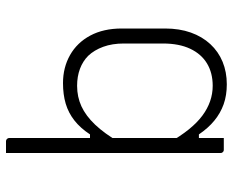

<svg xmlns="http://www.w3.org/2000/svg" viewBox="-88 -488 776 640"><g transform="rotate(90 300.0 -168.0)"><path d="M440 -526Q450 -526 459.5 -526Q469 -526 479 -526Q483 -526 485 -524.5Q487 -523 488.5 -521Q490 -519 490 -515Q490 -438 490 -357Q490 -276 490 -196Q490 -116 490 -41Q490 34 490 100Q490 133 490 158.5Q490 184 490 200Q480 200 470.5 200Q461 200 451 200Q448 200 445.5 198.5Q443 197 441.5 194.5Q440 192 440 189Q440 112 440 35Q440 -42 440 -118.5Q440 -195 440 -272Q440 -349 440 -426Q440 -442 440 -458.5Q440 -475 440 -492Q440 -509 440 -526ZM455 -80H428Q407 -48 381.5 -28Q356 -8 325.5 1Q295 10 257 10Q205 10 163.5 -13.5Q122 -37 98.5 -81Q75 -125 75 -186V-330Q75 -378 88.5 -416Q102 -454 127 -481Q152 -508 186 -522Q220 -536 261 -536Q298 -536 327.5 -525.5Q357 -515 382 -494.5Q407 -474 428 -443H455V-344Q412 -420 365.5 -454.5Q319 -489 266 -489Q223 -489 191.5 -470Q160 -451 142.5 -414Q125 -377 125 -323V-193Q125 -154 136 -124Q147 -94 166 -74Q184 -56 209.5 -46.5Q235 -37 266 -37Q303 -37 334.5 -51.5Q366 -66 395.5 -97Q425 -128 455 -179Z"/></g></svg>

Font: Recursive Light
Style: Regular
Weight: 300
Version: Version 1.085